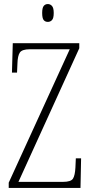

<svg xmlns="http://www.w3.org/2000/svg" viewBox="-20 -927 451 947"><path d="M23 0V-26L324 -684H127Q89 -684 78 -668Q67 -652 66 -613L64 -569H39L43 -714H371V-689L71 -30H291Q330 -30 340 -46Q350 -62 352 -101L354 -146H380L377 0ZM216 -819Q203 -819 195.5 -828Q188 -837 188 -863Q188 -888 195.5 -897.5Q203 -907 216 -907Q228 -907 236.5 -897.5Q245 -888 245 -863Q245 -837 236.5 -828Q228 -819 216 -819Z"/></svg>

Font: Noto Serif Ethiopic ExtraCondensed ExtraLight
Style: Regular
Weight: 200
Width: 2
Designer: Monotype Design Team
Foundry: Monotype Imaging Inc.
Version: Version 2.102; ttfautohint (v1.8.4.7-5d5b)